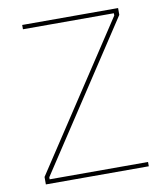

<svg xmlns="http://www.w3.org/2000/svg" viewBox="-80 -767 723 834"><g transform="rotate(-10 282.0 -350.0)"><path d="M55 0H509V-19H75V-28L497 -670V-700H74V-681H475V-671L55 -33Z"/></g></svg>

Font: Fixel Variable
Style: Regular
Weight: 100
Width: 3
Designer: AlfaBravo + MacPaw
Foundry: Kyrylo Tkachov, Marchela Mozhyna, Serhii Makarenko, Maria Weinstein, Zakhar Kryvoshyya
Version: Version 1.211